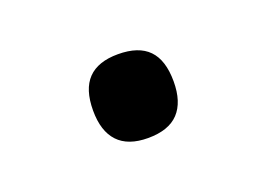

<svg xmlns="http://www.w3.org/2000/svg" viewBox="-38 -171 390 280"><g transform="rotate(-20 156.5 -31.0)"><path d="M156 34Q125 34 109.5 17.5Q94 1 94 -31Q94 -64 109.5 -80Q125 -96 156 -96Q188 -96 203.5 -80Q219 -64 219 -31Q219 1 203.5 17.5Q188 34 156 34Z"/></g></svg>

Font: Playwrite BR
Style: Regular
Weight: 400
Designer: Veronika Burian, José Scaglione
Foundry: TypeTogether
Version: Version 1.002